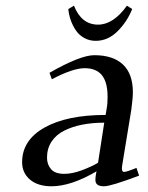

<svg xmlns="http://www.w3.org/2000/svg" viewBox="-20 -651 524 678"><path d="M58.1 -78.1Q58.1 -156.2 137.5 -200.7Q216.8 -245.1 353 -245.1L356.9 -269Q359.9 -283.7 359.9 -309.1Q359.9 -360.8 339.8 -385.5Q319.8 -410.2 278.8 -410.2Q237.3 -410.2 163.1 -371.1L154.8 -394Q263.7 -456.1 313 -456.1Q379.4 -456.1 414.3 -423.1Q449.2 -390.1 449.2 -325.2Q449.2 -304.7 443.8 -264.2L411.1 -64.9Q408.2 -43.9 418 -43.9Q427.2 -43.9 461.9 -58.1L471.2 -30.8Q371.6 6.8 347.2 6.8Q316.9 6.8 316.9 -15.1Q316.9 -25.4 318.8 -35.2L320.8 -45.9Q230.5 6.8 162.1 6.8Q113.8 6.8 85.9 -16.8Q58.1 -40.5 58.1 -78.1ZM146 -94.2Q146 -70.3 160.2 -53.7Q174.3 -37.1 207 -37.1Q234.9 -37.1 268.6 -49.6Q302.2 -62 326.2 -76.2L348.1 -217.8Q306.6 -217.8 271.2 -210.9Q235.8 -204.1 207.3 -189.9Q178.7 -175.8 162.4 -151.4Q146 -127 146 -94.2ZM221.2 -619.1 241.2 -630.9Q267.6 -564 326.2 -564Q380.4 -564 428.2 -630.9L446.8 -619.1Q429.2 -574.7 395.3 -540.8Q361.3 -506.8 317.9 -506.8Q295.4 -506.8 277.1 -517.1Q258.8 -527.3 247.6 -544.2Q236.3 -561 229.7 -580.1Q223.1 -599.1 221.2 -619.1Z"/></svg>

Font: Dehuti Alt
Style: Bold-Italic
Weight: 700
Version: Version 1.2